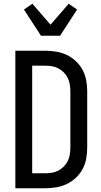

<svg xmlns="http://www.w3.org/2000/svg" viewBox="-20 -1006 540 1026"><path d="M222 0H62V-735H222Q251 -735 280.5 -730Q310 -725 336.5 -712.5Q363 -700 385 -679.5Q407 -659 421 -633Q435 -607 440.5 -577.5Q446 -548 446 -519V-216Q446 -187 440.5 -157.5Q435 -128 421 -102Q407 -76 385 -55.5Q363 -35 336.5 -22.5Q310 -10 280.5 -5Q251 0 222 0ZM152 -80H222Q240 -80 258 -83Q276 -86 292 -94.5Q308 -103 321 -116Q334 -129 342 -145.5Q350 -162 353 -180Q356 -198 356 -216V-519Q356 -537 353 -555Q350 -573 342 -589.5Q334 -606 321 -619Q308 -632 292 -640.5Q276 -649 258 -652Q240 -655 222 -655H152ZM199 -815 108 -955 153 -986 250 -874 347 -986 392 -955 301 -815Z"/></svg>

Font: Iosevka Bendy Medium
Style: Regular
Weight: 500
Monospace: yes
Designer: Belleve Invis
Foundry: Belleve Invis
Version: Version 30.1.2